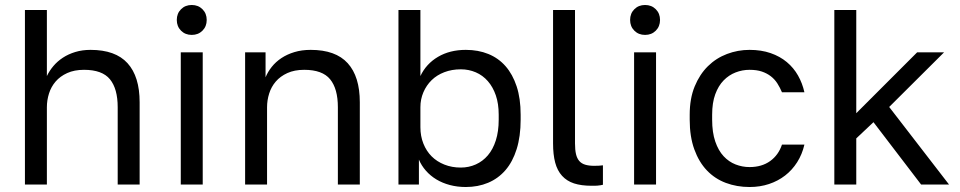

<svg xmlns="http://www.w3.org/2000/svg" viewBox="-20 -740 3851 770"><path d="M80 0H168V-310Q168 -338 176.5 -365Q185 -392 203 -413Q221 -434 249.5 -447Q278 -460 317 -460Q390 -460 421 -422Q452 -384 452 -310V0H540V-330Q540 -433 491.5 -486.5Q443 -540 343 -540Q310 -540 282 -531.5Q254 -523 232 -508.5Q210 -494 194 -475Q178 -456 168 -435V-700H80Z M705 0H793V-530H705ZM749 -600Q775 -600 792 -617Q809 -634 809 -660Q809 -686 792 -703Q775 -720 749 -720Q723 -720 706 -703Q689 -686 689 -660Q689 -634 706 -617Q723 -600 749 -600Z M963 0H1051V-310Q1051 -338 1059.5 -365Q1068 -392 1086 -413Q1104 -434 1132.5 -447Q1161 -460 1200 -460Q1273 -460 1304 -422Q1335 -384 1335 -310V0H1423V-330Q1423 -433 1374.5 -486.5Q1326 -540 1226 -540Q1190 -540 1160.5 -531Q1131 -522 1108.5 -507Q1086 -492 1070 -472Q1054 -452 1045 -430V-530H963Z M1848 10Q1897 10 1937.5 -7Q1978 -24 2007 -57.5Q2036 -91 2052 -142Q2068 -193 2068 -260V-280Q2068 -345 2052 -393.5Q2036 -442 2007.5 -474.5Q1979 -507 1938.5 -523.5Q1898 -540 1848 -540Q1784 -540 1736.5 -512Q1689 -484 1666 -435V-700H1578V0H1660V-100Q1670 -76 1688 -55.5Q1706 -35 1730 -20.5Q1754 -6 1784 2Q1814 10 1848 10ZM1828 -68Q1792 -68 1762 -80Q1732 -92 1711 -113Q1690 -134 1678 -164Q1666 -194 1666 -230V-310Q1666 -342 1678 -370Q1690 -398 1711 -418.5Q1732 -439 1762 -450.5Q1792 -462 1828 -462Q1860 -462 1888 -450Q1916 -438 1936.5 -414.5Q1957 -391 1968.5 -357.5Q1980 -324 1980 -280V-260Q1980 -213 1968.5 -177Q1957 -141 1936.5 -117Q1916 -93 1888 -80.5Q1860 -68 1828 -68Z M2353 5Q2357 5 2363 5Q2369 5 2375.5 4.5Q2382 4 2388 3Q2394 2 2398 1V-77Q2390 -76 2382 -75.5Q2374 -75 2363 -75Q2342 -75 2327 -79.5Q2312 -84 2303 -94.5Q2294 -105 2290 -122Q2286 -139 2286 -165V-700H2198V-165Q2198 -120 2206.5 -88Q2215 -56 2234 -35Q2253 -14 2282 -4.5Q2311 5 2353 5Z M2523 0H2611V-530H2523ZM2567 -600Q2593 -600 2610 -617Q2627 -634 2627 -660Q2627 -686 2610 -703Q2593 -720 2567 -720Q2541 -720 2524 -703Q2507 -686 2507 -660Q2507 -634 2524 -617Q2541 -600 2567 -600Z M2986 10Q3028 10 3064 -2Q3100 -14 3128.5 -36Q3157 -58 3177 -89.5Q3197 -121 3206 -160H3116Q3102 -118 3068.5 -94Q3035 -70 2986 -70Q2957 -70 2930 -80.5Q2903 -91 2882 -113.5Q2861 -136 2848.5 -172.5Q2836 -209 2836 -260V-280Q2836 -328 2848.5 -362Q2861 -396 2882 -417.5Q2903 -439 2930 -449.5Q2957 -460 2986 -460Q3015 -460 3035.5 -453Q3056 -446 3071.5 -434Q3087 -422 3097.5 -405.5Q3108 -389 3116 -370H3206Q3198 -406 3180.5 -437Q3163 -468 3135.5 -491Q3108 -514 3070.5 -527Q3033 -540 2986 -540Q2939 -540 2895.5 -523.5Q2852 -507 2819 -474.5Q2786 -442 2766 -393.5Q2746 -345 2746 -280V-260Q2746 -192 2764.5 -141Q2783 -90 2815 -56.5Q2847 -23 2891 -6.5Q2935 10 2986 10Z M3326 0H3414V-185L3483 -250L3674 0H3786L3546 -311L3766 -530H3658L3414 -286V-700H3326Z"/></svg>

Font: Golos Text VF
Style: Regular
Weight: 400
Designer: A.Korolkova, Vitaly Kuzmin
Foundry: ParaType Ltd
Version: Version 2.005